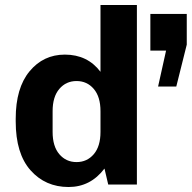

<svg xmlns="http://www.w3.org/2000/svg" viewBox="-20 -740 769 770"><path d="M240 -521Q331 -521 383 -452V-720H529V0H414L399 -64Q343 10 255 10Q162 10 102.5 -57Q43 -124 43 -253V-264Q43 -387 98.5 -454Q154 -521 240 -521ZM614 -393 646 -537H583V-684H729V-561L687 -393ZM191 -294V-211Q191 -153 218 -121.5Q245 -90 287 -90Q329 -90 356 -121.5Q383 -153 383 -211V-294Q383 -352 356 -383.5Q329 -415 287 -415Q245 -415 218 -383.5Q191 -352 191 -294Z"/></svg>

Font: Chivo
Style: Bold
Weight: 700
Designer: Hector Gatti
Foundry: Omnibus-Type
Version: Version 1.007;PS 001.007;hotconv 1.0.88;makeotf.lib2.5.64775